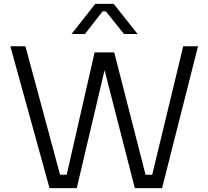

<svg xmlns="http://www.w3.org/2000/svg" viewBox="-20 -968 1072 988"><path d="M417 -793H348.1L470.2 -948.2H564.9L688 -793H618.2L524.9 -909.2H507.8ZM375 0H234.9L33.2 -730H110.8L289.1 -68.8H323.2L466.8 -698.2H567.9L729 -68.8H763.2L922.9 -730H999L814 0H673.8L518.1 -606.9Z"/></svg>

Font: Sora Light
Style: Regular
Weight: 300
Designer: Jonathan Barnbrook, Julián Moncada
Foundry: Barnbrook Fonts
Version: Version 2.000